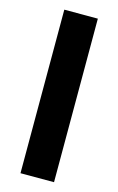

<svg xmlns="http://www.w3.org/2000/svg" viewBox="-114 -776 509 825"><g transform="rotate(15 140.5 -364.0)"><path d="M214.9 -727.5V0H65.7V-727.5Z"/></g></svg>

Font: Adwaita Sans
Style: Regular
Weight: 400
Designer: Rasmus Andersson
Foundry: rsms
Version: Version 4.001;git-9221beed3